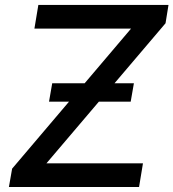

<svg xmlns="http://www.w3.org/2000/svg" viewBox="-20 -747 693 767"><path d="M653.1 -727.3H133.2L117.5 -632.8H503.6L318.2 -414.4H188.6L175.8 -340.9H255.7L28.4 -73.2L15.6 0H535.5L551.1 -94.5H165.5L375 -340.9H502.1L514.9 -414.4H437.5L641.3 -654.1Z"/></svg>

Font: TID UI Medium
Style: Italic
Weight: 500
Italic angle: -9.39999°
Designer: The TID Project Authors
Foundry: Bakken & Bæck
Version: Version 1.001;hotconv 1.0.109;makeotfexe 2.5.65596